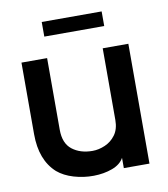

<svg xmlns="http://www.w3.org/2000/svg" viewBox="-76 -715 689 789"><g transform="rotate(-10 268.0 -320.0)"><path d="M486 0H379V-43Q365 -17 330 -4Q295 9 252.5 9.5Q210 10 169.5 -2Q129 -14 102 -37Q40 -93 40 -201V-500H147V-201Q147 -144 180.5 -118Q214 -92 265 -92Q291 -92 317.5 -103.5Q344 -115 361.5 -139Q379 -163 379 -201V-500H486ZM401 -589H151V-650H401Z"/></g></svg>

Font: Kulim Park SemiBold
Style: Regular
Weight: 600
Designer: Noponies / Dale Sattler
Foundry: Noponies
Version: Version 1.000; ttfautohint (v1.8.3)